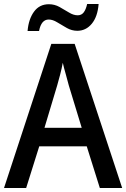

<svg xmlns="http://www.w3.org/2000/svg" viewBox="-20 -934 627 954"><path d="M476 0 411 -207H175L110 0H0L235 -716H351L587 0ZM322 -509Q317 -530 307 -564.5Q297 -599 292 -622Q287 -595 278.5 -562Q270 -529 264 -509L201 -299H386ZM117 -780Q122 -839 149 -876Q176 -913 223 -913Q251 -913 275.5 -899.5Q300 -886 322.5 -872Q345 -858 366 -858Q385 -858 396 -872.5Q407 -887 413 -914H470Q465 -851 436 -816Q407 -781 364 -781Q337 -781 312 -795Q287 -809 264.5 -823Q242 -837 222 -837Q185 -837 174 -780Z"/></svg>

Font: Noto Sans Gurmukhi UI SemiCondensed Medium
Style: Regular
Weight: 500
Width: 4
Designer: Jelle Bosma - Monotype Design Team
Foundry: Monotype Imaging Inc.
Version: Version 2.004; ttfautohint (v1.8.4.7-5d5b)